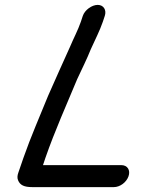

<svg xmlns="http://www.w3.org/2000/svg" viewBox="-20 -722 596 786"><path d="M319 -657 311 -633C299 -598 281 -565 266 -529C238 -467 206 -396 177 -330C143 -246 106 -162 76 -76L55 -15C51 -4 50 7 54 16C62 36 79 44 112 44H446C471 44 497 25 506 0C515 -25 502 -46 477 -46H156L166 -76C205 -188 252 -292 296 -398C318 -446 334 -476 352 -521C369 -559 388 -595 401 -633L409 -657C417 -681 404 -702 380 -702C356 -702 327 -681 319 -657Z"/></svg>

Font: Electronic
Style: BlkSuIt
Weight: 900
Version: Version 1.011